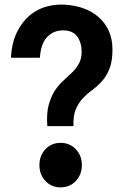

<svg xmlns="http://www.w3.org/2000/svg" viewBox="-20 -794 554 828"><path d="M184 -250Q180 -305 190 -341.5Q200 -378 216.5 -403Q233 -428 253 -446Q273 -464 290.5 -481Q308 -498 320 -519Q332 -540 332 -571Q332 -610 313 -636.5Q294 -663 252 -663Q210 -663 183 -634Q156 -605 152 -545H27Q31 -611 53.5 -656Q76 -701 108.5 -728Q141 -755 180 -765.5Q219 -776 256 -774Q300 -772 338.5 -758.5Q377 -745 405 -720.5Q433 -696 449 -661Q465 -626 465 -581Q465 -529 452 -497Q439 -465 419.5 -443.5Q400 -422 378 -406Q356 -390 337.5 -370.5Q319 -351 307 -323Q295 -295 297 -250ZM241 14Q202 14 176 -13.5Q150 -41 150 -82Q150 -123 176 -150.5Q202 -178 241 -178Q281 -178 307 -150.5Q333 -123 333 -82Q333 -41 307 -13.5Q281 14 241 14Z"/></svg>

Font: SpoqaHanSans-Bold
Style: Regular
Weight: 700
Designer: [Spoqa Han Sans] Dong-huui Kim \uAE40 \uB3D9 \uD718   [Noto Sans] Ryoko NISHIZUKA \u897F \u585A \u6DBC \u5B50  (kana & i
Foundry: Spoqa (http://www.spoqa-han-sans.com)
Version: Version 2.000